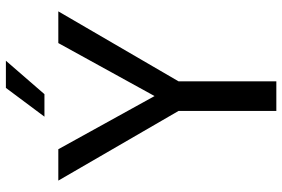

<svg xmlns="http://www.w3.org/2000/svg" viewBox="-171 -773 944 642"><g transform="rotate(-90 301.0 -452.0)"><path d="M328.1 -904.3H418.9L307.1 -775.4H231.9ZM251 -327.1 18.1 -729H123L300.8 -407.2L478 -729H584L350.1 -327.1V0H251Z"/></g></svg>

Font: Hack
Style: Regular
Weight: 400
Monospace: yes
Designer: Christopher Simpkins
Foundry: Christopher Simpkins
Version: Version 2.019; ttfautohint (v1.4.1) -l 4 -r 80 -G 350 -x 0 -